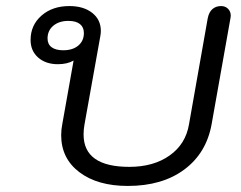

<svg xmlns="http://www.w3.org/2000/svg" viewBox="-20 -604 797 634"><path d="M182 -158Q182 -176 186 -196L223 -404Q202 -392 171 -392Q131 -392 106 -414Q81 -436 81 -472Q81 -521 117 -552.5Q153 -584 209 -584Q256 -584 284.5 -561.5Q313 -539 313 -502Q313 -493 311 -483L259 -193Q256 -177 256 -160Q256 -53 407 -53Q487 -53 540 -90.5Q593 -128 604 -193L666 -544Q670 -564 681.5 -574Q693 -584 710 -584Q724 -584 733 -575Q742 -566 742 -552L741 -544L679 -195Q662 -99 589 -44.5Q516 10 402 10Q302 10 242 -35.5Q182 -81 182 -158ZM257 -495Q257 -514 244 -524.5Q231 -535 206 -535Q175 -535 156 -519Q137 -503 137 -477Q137 -458 150.5 -448Q164 -438 189 -438Q220 -438 238.5 -453.5Q257 -469 257 -495Z"/></svg>

Font: Kodchasan
Style: Italic
Weight: 400
Italic angle: -10°
Version: Version 1.000; ttfautohint (v1.6)